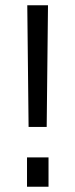

<svg xmlns="http://www.w3.org/2000/svg" viewBox="-20 -712 287 732"><path d="M83 0V-112H165V0ZM89 -228 84 -692H163L158 -228Z"/></svg>

Font: Titillium-CLs Web
Style: CLs-Regular
Weight: 400
Version: Version 1.002;PS 57.000;hotconv 1.0.70;makeotf.lib2.5.55311